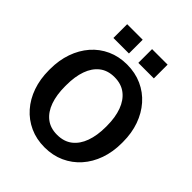

<svg xmlns="http://www.w3.org/2000/svg" viewBox="-246 -1044 1200 1200"><g transform="rotate(45 353.5 -444.0)"><path d="M353 10.3Q281.2 10.3 222.2 -16.6Q163.1 -43.5 120.4 -92Q77.6 -140.6 54.7 -206.3Q31.7 -272 31.7 -350.1V-360.8Q31.7 -438.5 54.7 -504.2Q77.6 -569.8 120.1 -618.7Q162.6 -667.5 221.7 -694.3Q280.8 -721.2 352.5 -721.2Q424.8 -721.2 484.4 -694.3Q543.9 -667.5 586.9 -618.7Q629.9 -569.8 653.1 -504.2Q676.3 -438.5 676.3 -360.8V-350.1Q676.3 -272 653.1 -206.3Q629.9 -140.6 586.9 -92Q543.9 -43.5 484.6 -16.6Q425.3 10.3 353 10.3ZM353 -100.6Q413.6 -100.6 453.6 -131.8Q493.7 -163.1 513.9 -219.2Q534.2 -275.4 534.2 -350.1V-361.8Q534.2 -435.5 513.7 -491.5Q493.2 -547.4 452.9 -578.6Q412.6 -609.9 352.5 -609.9Q293 -609.9 253.4 -578.9Q213.9 -547.9 194.1 -492.2Q174.3 -436.5 174.3 -361.8V-350.1Q174.3 -275.4 194.1 -219.2Q213.9 -163.1 253.7 -131.8Q293.5 -100.6 353 -100.6ZM394.5 -777.8V-899.4H531.7V-777.8ZM174.3 -777.8V-899.4H311.5V-777.8Z"/></g></svg>

Font: Roboto Slab LO
Style: Bold
Weight: 700
Designer: Google
Version: Version 2.000